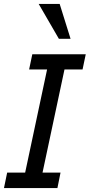

<svg xmlns="http://www.w3.org/2000/svg" viewBox="-25 -950 453 970"><path d="M265.1 0H-4.9L11.2 -78.1H102.1L212.9 -599.1H122.1L138.2 -675.8H408.2L392.1 -599.1H300.8L189.9 -78.1H280.8ZM272.5 -753.9 170.4 -930.2H276.4L331.5 -753.9Z"/></svg>

Font: Lorenzo Sans
Style: Italic
Weight: 400
Italic angle: -12°
Foundry: Intel Corporation
Version: Version 1.00; ttfautohint (v1.5)